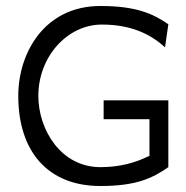

<svg xmlns="http://www.w3.org/2000/svg" viewBox="-20 -610 622 641"><path d="M41 -290C41 -103 141 11 315 11C433 11 488 -14 542 -52V-275H326V-212H479V-89L475 -88C432 -67 381 -52 315 -52C184 -52 108 -176 108 -290C108 -421 205 -528 320 -528C422 -528 486 -493 531 -452L542 -529C490 -565 433 -590 315 -590C129 -590 41 -434 41 -290Z"/></svg>

Font: Charger Sport
Style: LitExt
Weight: 300
Designer: Jasper
Foundry: Cannot Into Space Fonts
Version: Version 1.1